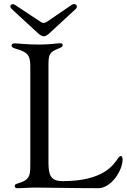

<svg xmlns="http://www.w3.org/2000/svg" viewBox="-20 -954 645 977"><path d="M226.6 -128.2V-616.8C226.6 -676.8 230.1 -688.6 278.8 -707.4C294.7 -713.8 299 -717.3 299 -724.4C299 -730.5 295.1 -734 286.2 -734C269.2 -734 236.5 -727.3 179.7 -727.3C109.4 -727.3 76.3 -733.3 54 -733.3C43.7 -733.3 39.1 -729 39.1 -721.9C39.1 -715.6 43.3 -710.9 60.4 -706C115.1 -690.3 134.2 -676.1 134.2 -620.7V-128.2C133.9 -67.1 136.7 -40.1 74.9 -22C61.1 -17.8 54.7 -16 54.7 -7.1C54.7 -0.7 59.7 3.9 69.2 3.9C82.4 3.9 108.7 1.4 154.1 0.4C222.3 0.4 344.8 3.6 480.1 3.6C546.5 3.6 603.7 -87.4 603.7 -141.3C603.7 -154.8 600.5 -159.8 594.8 -159.8C589.5 -159.8 584.5 -154.5 578.8 -146C555.8 -113.3 503.6 -32.3 299.4 -32.3C234.4 -32.3 227.3 -66.1 226.6 -128.2ZM38.7 -909.1 168 -789.8C198.9 -761 208.8 -763.8 236.9 -789.8L366.1 -909.1C380 -921.5 364 -942.1 345.5 -929.7L219.1 -843.4C207.7 -835.6 197.8 -835.2 186.4 -843L56.5 -929C37.6 -941.1 24.5 -921.9 38.7 -909.1Z"/></svg>

Font: Margiela Serif Text
Style: Regular
Weight: 400
Designer: Andreas Faust, Stefan Endress
Version: Version 1.002;FEAKit 1.0